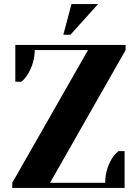

<svg xmlns="http://www.w3.org/2000/svg" viewBox="-20 -920 675 940"><path d="M40 -25 411 -675H150Q150 -614 117 -558Q103 -535 85 -520H55V-700H595V-675L225 -25H495Q495 -88 527 -142Q541 -165 560 -180H590V0H40ZM290 -750 330 -900H460L325 -750Z"/></svg>

Font: Yeseva One
Style: Regular
Weight: 400
Designer: Jovanny Lemonad
Foundry: Jovanny Lemonad
Version: Version 2.000